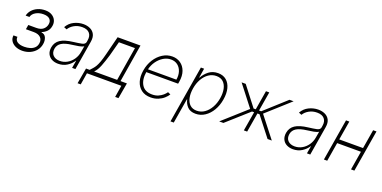

<svg xmlns="http://www.w3.org/2000/svg" viewBox="-14 -1356 4701 2361"><g transform="rotate(20 2336.0 -175.0)"><path d="M28.4 -128.9H79.9Q76.3 -85.6 108.7 -63.9Q141 -42.3 198.9 -42.3Q238.3 -42.3 272.9 -52.4Q307.5 -62.5 331.1 -84.9Q354.8 -107.2 360.8 -144.5Q369 -192.8 339.1 -222.5Q309.3 -252.1 250 -252.5H146L155.9 -311.4H259.9Q319.2 -311.4 350.7 -338.4Q382.1 -365.4 388.8 -406.2Q396 -448.5 370 -474.1Q344.1 -499.6 286.9 -499.6Q230.1 -499.6 187.3 -474.3Q144.5 -448.9 134.9 -408.7H85.6Q94.5 -449.2 123.2 -481.9Q152 -514.6 195.8 -533.6Q239.7 -552.6 293.7 -552.6Q344.8 -552.6 379.8 -531.6Q414.8 -510.7 430.4 -476.4Q446 -442.1 438.9 -401.6Q431.1 -354 402.3 -326Q373.6 -297.9 340.9 -286.6L339.5 -280.9Q382.8 -277.3 399.5 -238.6Q416.2 -199.9 408 -153.1Q399.9 -103.7 369.3 -66.6Q338.8 -29.5 292.6 -8.7Q246.4 12.1 191.4 12.4Q138.5 12.1 99.8 -6.9Q61.1 -25.9 41.9 -57.9Q22.7 -89.8 28.4 -128.9Z M661.6 11.7Q614.7 11.7 578.5 -7.1Q542.3 -25.9 524.5 -62.1Q506.7 -98.4 514.9 -150.2Q526.6 -218.4 582 -255.1Q637.4 -291.9 748.6 -305Q812.1 -312.5 854.8 -321.2Q897.4 -329.9 902.7 -361.2L906.2 -383.9Q916.5 -443.2 886.2 -478.5Q855.8 -513.8 789.8 -513.8Q731.9 -513.8 685.7 -487.7Q639.6 -461.6 616.5 -421.9L578.8 -437.1Q611.9 -496.1 670.5 -524.9Q729 -553.6 792.3 -553.6Q840.9 -553.6 880.1 -535.3Q919.4 -517 939.1 -478.9Q958.8 -440.7 948.9 -381L885.7 0H842.3L859 -98.4H855.8Q827.4 -52.6 777 -20.4Q726.6 11.7 661.6 11.7ZM669.7 -28.4Q720.9 -28.4 765.1 -53.4Q809.3 -78.5 839.7 -122.2Q870 -165.8 878.9 -221.2L892.8 -301.5Q873.6 -287.3 830.4 -279.3Q787.3 -271.3 747.2 -266.7Q656.2 -256 611.5 -227.8Q566.8 -199.6 557.9 -148.8Q549 -93 580.8 -60.7Q612.6 -28.4 669.7 -28.4Z M970.2 154.5 1006 -50.8H1053.6Q1072.4 -71.7 1087.9 -88.8Q1103.3 -105.8 1117.5 -130Q1131.7 -154.1 1146.7 -195.1Q1161.6 -236.2 1179 -305L1239.7 -545.5H1538.7L1457.4 -50.8H1541.2L1505.3 154.5H1462L1486.9 0H1036.9L1011.4 154.5ZM1111.9 -50.8H1413.4L1485.8 -492.9H1275.6L1225.5 -305Q1200.3 -220.5 1174.7 -154.3Q1149.1 -88.1 1111.9 -50.8Z M1872.2 11.4Q1798.3 11.4 1749.6 -25.2Q1701 -61.8 1681.8 -125.4Q1662.6 -188.9 1676.1 -270.2Q1689.6 -351.9 1730.1 -415.8Q1770.6 -479.8 1829.4 -516.7Q1888.1 -553.6 1955.6 -553.6Q2016.7 -553.6 2063 -521.5Q2109.4 -489.3 2130.9 -430.2Q2152.3 -371.1 2138.8 -290.1L2133.9 -263.1H1717.3Q1701 -158.7 1741.8 -93.7Q1782.7 -28.8 1877.5 -28.8Q1921.9 -28.8 1956.5 -43.9Q1991.1 -58.9 2015.6 -80.6Q2040.1 -102.3 2053.6 -122.5L2089.5 -106.5Q2073.2 -79.2 2042.6 -51.8Q2012.1 -24.5 1969.1 -6.6Q1926.1 11.4 1872.2 11.4ZM1725.1 -302.6H2096.9Q2106.9 -361.5 2091.3 -409.3Q2075.6 -457 2039.6 -485.1Q2003.6 -513.1 1951.3 -513.1Q1900.2 -513.1 1853.5 -484.7Q1806.8 -456.3 1772.7 -408.6Q1738.6 -360.8 1725.1 -302.6Z M2204.2 204.5 2329.2 -545.5H2371.4L2351.6 -423.7H2356.5Q2384.2 -476.6 2433.6 -515.1Q2483 -553.6 2553.6 -553.6Q2619.7 -553.6 2662.6 -517.4Q2705.6 -481.2 2721.9 -417.6Q2738.3 -354 2724.4 -271.3Q2710.9 -188.9 2673.1 -125.2Q2635.3 -61.4 2580.4 -25Q2525.6 11.4 2460.2 11.4Q2390.6 11.4 2353.3 -27.3Q2316.1 -66.1 2305.4 -119H2301.1L2247.2 204.5ZM2326.3 -271.7Q2315 -202.1 2326.5 -147Q2338.1 -92 2372 -60.4Q2405.9 -28.8 2460.9 -28.8Q2516.7 -28.8 2562.5 -60.9Q2608.3 -93 2639.2 -148.1Q2670.1 -203.1 2681.5 -271.7Q2692.8 -340.2 2681.5 -394.9Q2670.1 -449.6 2636.4 -481.4Q2602.6 -513.1 2546.2 -513.1Q2490.8 -513.1 2445.1 -481.7Q2399.5 -450.3 2368.6 -395.8Q2337.7 -341.3 2326.3 -271.7Z M2767 0 3072.8 -274.1 2861.9 -545.5H2915.8L3110.4 -293.7H3138.8L3180.8 -545.5H3224.1L3181.8 -293.7H3209.9L3488.6 -545.5H3542.6L3241.1 -274.1L3455.6 0H3400.2L3203.1 -252.5H3175.8L3133.2 0H3089.8L3132.5 -252.5H3105.1L2822.4 0Z M3734.7 11.7Q3687.9 11.7 3651.6 -7.1Q3615.4 -25.9 3597.7 -62.1Q3579.9 -98.4 3588.1 -150.2Q3599.8 -218.4 3655.2 -255.1Q3710.6 -291.9 3821.7 -305Q3885.3 -312.5 3927.9 -321.2Q3970.5 -329.9 3975.9 -361.2L3979.4 -383.9Q3989.7 -443.2 3959.3 -478.5Q3929 -513.8 3862.9 -513.8Q3805 -513.8 3758.9 -487.7Q3712.7 -461.6 3689.6 -421.9L3652 -437.1Q3685 -496.1 3743.6 -524.9Q3802.2 -553.6 3865.4 -553.6Q3914.1 -553.6 3953.3 -535.3Q3992.5 -517 4012.3 -478.9Q4032 -440.7 4022 -381L3958.8 0H3915.5L3932.2 -98.4H3929Q3900.6 -52.6 3850.1 -20.4Q3799.7 11.7 3734.7 11.7ZM3742.9 -28.4Q3794 -28.4 3838.2 -53.4Q3882.5 -78.5 3912.8 -122.2Q3943.2 -165.8 3952.1 -221.2L3965.9 -301.5Q3946.7 -287.3 3903.6 -279.3Q3860.4 -271.3 3820.3 -266.7Q3729.4 -256 3684.7 -227.8Q3639.9 -199.6 3631 -148.8Q3622.2 -93 3653.9 -60.7Q3685.7 -28.4 3742.9 -28.4Z M4541.5 -296.9 4539.1 -282.3 4583.1 -545.5H4627.1L4536.2 0H4492.2L4533 -245.4H4221.6L4180.8 0H4137.4L4228.3 -545.5H4271.7L4230.1 -296.9Z"/></g></svg>

Font: Inter UI Extra Light
Style: Italic
Weight: 200
Italic angle: -9.39999°
Designer: Rasmus Andersson
Foundry: rsms
Version: 3.2;8d6f07862